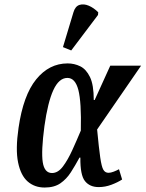

<svg xmlns="http://www.w3.org/2000/svg" viewBox="-20 -830 652 860"><path d="M180 10Q135 10 104 -17Q73 -44 61 -102.5Q49 -161 63 -257Q84 -403 142 -474.5Q200 -546 283 -546Q313 -546 339.5 -533Q366 -520 383 -485Q400 -450 400 -382H404L474 -536H612L415 -250Q423 -166 429 -124.5Q435 -83 443 -69.5Q451 -56 466 -56Q476 -56 489 -61Q502 -66 513 -72L527 -26Q507 -13 479 -2.5Q451 8 422 8Q382 8 360.5 -19Q339 -46 340 -124H336Q317 -89 297.5 -58.5Q278 -28 250.5 -9Q223 10 180 10ZM213 -55Q240 -55 262 -84.5Q284 -114 304 -158Q324 -202 342 -245Q345 -373 331 -427Q317 -481 282 -481Q244 -481 219 -426.5Q194 -372 179 -265Q164 -152 171.5 -103.5Q179 -55 213 -55ZM299 -604 262 -619 309 -775Q317 -802 336 -808Q355 -814 377.5 -804.5Q400 -795 420 -775L419 -763Z"/></svg>

Font: Noto Serif ExtraCondensed SemiBold
Style: Italic
Weight: 600
Width: 2
Italic angle: -12°
Designer: Monotype Design Team
Foundry: Monotype Imaging Inc.
Version: Version 2.013